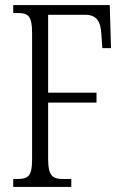

<svg xmlns="http://www.w3.org/2000/svg" viewBox="-20 -734 491 754"><path d="M32 0H260V-31H230C186 -31 169 -43 169 -110V-331H359V-370H169V-676H313C362 -676 375 -648 378 -600L382 -545H416L411 -714H32V-683H49C90 -683 106 -672 106 -606V-107C106 -42 91 -31 46 -31H32Z"/></svg>

Font: Noto Serif Lao ExtraCondensed Light
Style: Regular
Weight: 300
Width: 2
Designer: Monotype Design Team
Foundry: Monotype Imaging Inc.
Version: Version 2.003